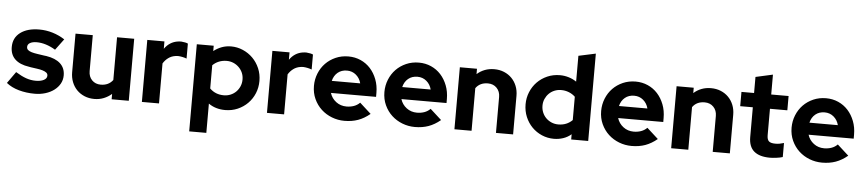

<svg xmlns="http://www.w3.org/2000/svg" viewBox="-49 -1065 7243 1607"><g transform="rotate(5 3572.0 -261.5)"><path d="M13 -60Q30 -84 47.5 -108.5Q65 -133 82 -157Q130 -127 170 -113Q210 -99 251 -99Q293 -99 319 -112.5Q345 -126 345 -150Q345 -166 332.5 -175.5Q320 -185 300 -191Q280 -197 254 -200.5Q228 -204 201 -208L185 -211Q108 -222 67.5 -260.5Q27 -299 27 -363Q27 -441 86 -485Q145 -529 245 -529Q302 -529 356.5 -512.5Q411 -496 459 -465L390 -372Q308 -421 232 -421Q197 -421 176 -409Q155 -397 155 -375Q155 -359 166 -349.5Q177 -340 197 -334Q217 -328 244.5 -324Q272 -320 305 -315L322 -313Q399 -301 440 -263.5Q481 -226 481 -164Q481 -126 463.5 -94.5Q446 -63 415 -39.5Q384 -16 342 -3Q300 10 252 10Q181 10 118.5 -7.5Q56 -25 13 -60Z M694 -521V-219Q694 -172 722.5 -143Q751 -114 796 -114Q862 -114 898 -162V-521H1042V0H898V-45Q868 -19 831.5 -4.5Q795 10 753 10Q708 10 670.5 -5.5Q633 -21 606 -48.5Q579 -76 564 -114Q549 -152 549 -197V-521Z M1152 0V-521H1296V-459Q1339 -520 1408 -530Q1416 -531 1422.5 -531.5Q1429 -532 1437 -532Q1457 -530 1469.5 -527.5Q1482 -525 1493 -520V-394Q1478 -400 1459 -404Q1440 -408 1423 -409Q1416 -409 1410 -408.5Q1404 -408 1397 -407Q1364 -402 1338.5 -383Q1313 -364 1296 -336V0Z M1568 211V-521H1710V-476Q1740 -500 1777 -514Q1814 -528 1856 -528Q1908 -528 1955.5 -507.5Q2003 -487 2039 -451Q2075 -415 2096 -366Q2117 -317 2117 -260Q2117 -205 2097 -156.5Q2077 -108 2041 -71.5Q2005 -35 1956.5 -14Q1908 7 1851 7Q1812 7 1776.5 -3.5Q1741 -14 1712 -35V211ZM1830 -404Q1795 -404 1765 -392Q1735 -380 1712 -357V-162Q1759 -115 1830 -115Q1860 -115 1886.5 -126Q1913 -137 1932.5 -156.5Q1952 -176 1963.5 -202.5Q1975 -229 1975 -260Q1975 -291 1963.5 -317Q1952 -343 1932 -362.5Q1912 -382 1886 -393Q1860 -404 1830 -404Z M2203 0V-521H2347V-459Q2390 -520 2459 -530Q2467 -531 2473.5 -531.5Q2480 -532 2488 -532Q2508 -530 2520.5 -527.5Q2533 -525 2544 -520V-394Q2529 -400 2510 -404Q2491 -408 2474 -409Q2467 -409 2461 -408.5Q2455 -408 2448 -407Q2415 -402 2389.5 -383Q2364 -364 2347 -336V0Z M3068 -67Q3020 -27 2968.5 -8.5Q2917 10 2854 10Q2799 10 2748.5 -9.5Q2698 -29 2659.5 -64.5Q2621 -100 2598 -150Q2575 -200 2575 -260Q2575 -315 2595 -364.5Q2615 -414 2650.5 -450.5Q2686 -487 2735 -508.5Q2784 -530 2842 -530Q2897 -530 2944.5 -509Q2992 -488 3026.5 -450Q3061 -412 3081 -360Q3101 -308 3101 -247V-213H2722Q2736 -168 2773.5 -139.5Q2811 -111 2861 -111Q2894 -111 2922.5 -121Q2951 -131 2973 -153Q2997 -131 3020.5 -110Q3044 -89 3068 -67ZM2840 -411Q2794 -411 2762.5 -385Q2731 -359 2720 -314H2959Q2948 -357 2916 -384Q2884 -411 2840 -411Z M3660 -67Q3612 -27 3560.5 -8.5Q3509 10 3446 10Q3391 10 3340.5 -9.5Q3290 -29 3251.5 -64.5Q3213 -100 3190 -150Q3167 -200 3167 -260Q3167 -315 3187 -364.5Q3207 -414 3242.5 -450.5Q3278 -487 3327 -508.5Q3376 -530 3434 -530Q3489 -530 3536.5 -509Q3584 -488 3618.5 -450Q3653 -412 3673 -360Q3693 -308 3693 -247V-213H3314Q3328 -168 3365.5 -139.5Q3403 -111 3453 -111Q3486 -111 3514.5 -121Q3543 -131 3565 -153Q3589 -131 3612.5 -110Q3636 -89 3660 -67ZM3432 -411Q3386 -411 3354.5 -385Q3323 -359 3312 -314H3551Q3540 -357 3508 -384Q3476 -411 3432 -411Z M3778 0V-521H3922V-476Q3951 -502 3987.5 -516Q4024 -530 4067 -530Q4112 -530 4149.5 -514.5Q4187 -499 4214 -471.5Q4241 -444 4256 -406.5Q4271 -369 4271 -324V0H4127V-302Q4127 -348 4098.5 -377.5Q4070 -407 4024 -407Q3957 -407 3922 -358V0Z M4759 0V-44Q4729 -18 4691.5 -5.5Q4654 7 4614 7Q4560 7 4512.5 -13.5Q4465 -34 4429.5 -70Q4394 -106 4373.5 -155Q4353 -204 4353 -261Q4353 -315 4373 -363.5Q4393 -412 4428.5 -448.5Q4464 -485 4513 -506.5Q4562 -528 4619 -528Q4657 -528 4693 -517Q4729 -506 4758 -486V-703Q4794 -711 4830 -718.5Q4866 -726 4902 -734V0ZM4495 -261Q4495 -231 4506 -204.5Q4517 -178 4536.5 -158.5Q4556 -139 4582.5 -127.5Q4609 -116 4640 -116Q4711 -116 4758 -163V-359Q4735 -381 4704.5 -393Q4674 -405 4640 -405Q4610 -405 4583.5 -394Q4557 -383 4537.5 -363.5Q4518 -344 4506.5 -318Q4495 -292 4495 -261Z M5481 -67Q5433 -27 5381.5 -8.5Q5330 10 5267 10Q5212 10 5161.5 -9.5Q5111 -29 5072.5 -64.5Q5034 -100 5011 -150Q4988 -200 4988 -260Q4988 -315 5008 -364.5Q5028 -414 5063.5 -450.5Q5099 -487 5148 -508.5Q5197 -530 5255 -530Q5310 -530 5357.5 -509Q5405 -488 5439.5 -450Q5474 -412 5494 -360Q5514 -308 5514 -247V-213H5135Q5149 -168 5186.5 -139.5Q5224 -111 5274 -111Q5307 -111 5335.5 -121Q5364 -131 5386 -153Q5410 -131 5433.5 -110Q5457 -89 5481 -67ZM5253 -411Q5207 -411 5175.5 -385Q5144 -359 5133 -314H5372Q5361 -357 5329 -384Q5297 -411 5253 -411Z M5599 0V-521H5743V-476Q5772 -502 5808.5 -516Q5845 -530 5888 -530Q5933 -530 5970.5 -514.5Q6008 -499 6035 -471.5Q6062 -444 6077 -406.5Q6092 -369 6092 -324V0H5948V-302Q5948 -348 5919.5 -377.5Q5891 -407 5845 -407Q5778 -407 5743 -358V0Z M6250 -151V-401H6144V-521H6250V-656Q6286 -664 6322 -672Q6358 -680 6394 -688V-521H6540V-401H6394V-180Q6394 -142 6410 -128Q6426 -114 6464 -114Q6484 -114 6500 -117Q6516 -120 6536 -126V-8Q6515 -1 6483 3Q6451 7 6429 7Q6341 7 6295.5 -31.5Q6250 -70 6250 -151Z M7081 -67Q7033 -27 6981.5 -8.5Q6930 10 6867 10Q6812 10 6761.5 -9.5Q6711 -29 6672.5 -64.5Q6634 -100 6611 -150Q6588 -200 6588 -260Q6588 -315 6608 -364.5Q6628 -414 6663.5 -450.5Q6699 -487 6748 -508.5Q6797 -530 6855 -530Q6910 -530 6957.5 -509Q7005 -488 7039.5 -450Q7074 -412 7094 -360Q7114 -308 7114 -247V-213H6735Q6749 -168 6786.5 -139.5Q6824 -111 6874 -111Q6907 -111 6935.5 -121Q6964 -131 6986 -153Q7010 -131 7033.5 -110Q7057 -89 7081 -67ZM6853 -411Q6807 -411 6775.5 -385Q6744 -359 6733 -314H6972Q6961 -357 6929 -384Q6897 -411 6853 -411Z"/></g></svg>

Font: Rosa Sans
Style: Bold
Weight: 700
Designer: Pentagram / MCKL
Foundry: Pentagram / MCKL
Version: Version 1.005;September 16, 2019;FontCreator 11.5.0.2425 64-